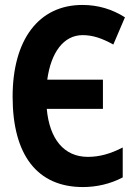

<svg xmlns="http://www.w3.org/2000/svg" viewBox="-20 -747 540 776"><path d="M315 9C371 9 427 -4 476 -30V-151C426 -125 381 -113 335 -113C238 -113 180 -186 169 -307H396V-425H171C186 -535 237 -605 314 -605C354 -605 391 -593 438 -567L485 -677C433 -710 376 -727 313 -727C136 -727 31 -586 31 -356C31 -120 131 9 315 9Z"/></svg>

Font: Noto Sans Mono ExtraCondensed ExtraBold
Style: Regular
Weight: 800
Width: 2
Designer: Monotype Design Team
Foundry: Monotype Imaging Inc.
Version: Version 2.014